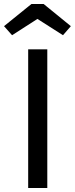

<svg xmlns="http://www.w3.org/2000/svg" viewBox="-40 -934 372 954"><path d="M20 -759 146 -840 273 -759 312 -804 177 -914H116L-20 -804ZM195 -689H100V0H195Z"/></svg>

Font: FiraGO Unicode
Style: Regular
Weight: 400
Designer: bBox Type
Foundry: bBox Type GmbH
Version: Version 1.001;PS 001.001;hotconv 1.0.88;makeotf.lib2.5.64775